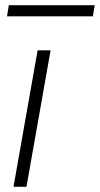

<svg xmlns="http://www.w3.org/2000/svg" viewBox="-20 -720 385 740"><path d="M32 0 125 -526H175L82 0ZM7 -657 14 -700H345L338 -657Z"/></svg>

Font: Archivo SemiExpanded Thin
Style: Italic
Weight: 250
Width: 6
Italic angle: -10°
Designer: Hector Gatti
Foundry: Omnibus-Type
Version: Version 2.001